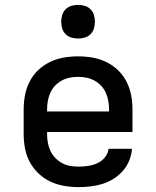

<svg xmlns="http://www.w3.org/2000/svg" viewBox="-20 -759 640 787"><path d="M303 8Q273 8 243.5 3Q214 -2 187 -14.5Q160 -27 138 -48Q116 -69 102 -95Q88 -121 82.5 -150.5Q77 -180 77 -210V-310Q77 -340 82.5 -369Q88 -398 101.5 -424.5Q115 -451 136.5 -471.5Q158 -492 185 -505Q212 -518 241 -523Q270 -528 300 -528Q330 -528 359 -523Q388 -518 415 -505Q442 -492 463.5 -471.5Q485 -451 498.5 -424.5Q512 -398 517.5 -369Q523 -340 523 -310V-218H173V-210Q173 -192 176 -174.5Q179 -157 186.5 -141Q194 -125 206.5 -112Q219 -99 234.5 -90.5Q250 -82 267.5 -79Q285 -76 303 -76Q322 -76 341.5 -79Q361 -82 379 -90Q397 -98 410 -114Q423 -130 425 -149H521Q519 -124 509.5 -100.5Q500 -77 483.5 -58.5Q467 -40 446 -26.5Q425 -13 401 -5.5Q377 2 352 5Q327 8 303 8ZM427 -302V-310Q427 -328 424 -345Q421 -362 414 -378Q407 -394 395 -407Q383 -420 367.5 -428.5Q352 -437 335 -440.5Q318 -444 300 -444Q282 -444 265 -440.5Q248 -437 232.5 -428.5Q217 -420 205 -407Q193 -394 186 -378Q179 -362 176 -345Q173 -328 173 -310V-302ZM300 -601Q286 -601 272.5 -605Q259 -609 249 -619Q239 -629 235 -642.5Q231 -656 231 -670Q231 -684 235 -697.5Q239 -711 249 -721Q259 -731 272.5 -735Q286 -739 300 -739Q314 -739 327.5 -735Q341 -731 351 -721Q361 -711 365 -697.5Q369 -684 369 -670Q369 -656 365 -642.5Q361 -629 351 -619Q341 -609 327.5 -605Q314 -601 300 -601Z"/></svg>

Font: Zed Mono Medium Extended
Style: Regular
Weight: 500
Width: 7
Monospace: yes
Designer: Belleve Invis
Foundry: Belleve Invis
Version: Version 1.0.0; ttfautohint (v1.8.4)